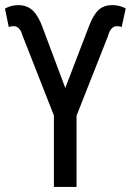

<svg xmlns="http://www.w3.org/2000/svg" viewBox="-24 -737 516 757"><path d="M233.4 -390.1 327.6 -635.7Q344.7 -679.7 365.2 -698.2Q385.7 -716.8 418.9 -716.8Q447.8 -716.8 471.7 -703.6L455.6 -629.9Q450.2 -633.8 437 -633.8Q412.1 -633.8 401.9 -595.2L277.8 -280.8V0H188.5V-281.7L65.4 -595.2Q54.7 -633.8 30.3 -633.8Q16.1 -633.8 10.7 -629.9L-4.4 -703.1Q19.5 -716.8 47.9 -716.8Q84 -716.8 106.4 -694.3Q128.9 -671.9 145 -626Z"/></svg>

Font: MAUL Condensed
Style: Condensed Regular
Weight: 400
Designer: MAUL
Version: Version 1.0; 2020; ttfautohint (v1.8.3)